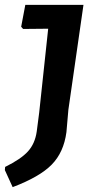

<svg xmlns="http://www.w3.org/2000/svg" viewBox="-46 -663 394 789"><path d="M297 -643 235 -212 227 -120Q216 -37 166.5 13.5Q117 64 6 106L-26 36L-25 23Q40 -9 69 -41Q98 -73 105 -123L115 -200L152 -545L49 -544L41 -553L58 -643Z"/></svg>

Font: Alegreya Sans SC
Style: Bold Italic
Weight: 700
Italic angle: -7°
Designer: Juan Pablo del Peral
Foundry: Huerta Tipografica
Version: Version 2.007